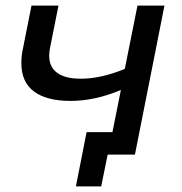

<svg xmlns="http://www.w3.org/2000/svg" viewBox="-20 -550 646 683"><path d="M565 -530 460 0H363L340 113H250L288 -80H380L410 -230Q318 -191 231 -191Q146 -191 101 -224.5Q56 -258 56 -325Q56 -352 61 -374L92 -530H188L158 -380Q155 -365 155 -352Q155 -311 184 -290.5Q213 -270 267 -270Q340 -270 424 -305L469 -530Z"/></svg>

Font: Montserrat Alternates Medium
Style: Italic
Weight: 500
Italic angle: -11.3°
Designer: Julieta Ulanovsky
Foundry: Julieta Ulanovsky
Version: Version 7.200